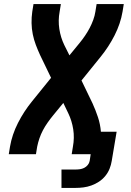

<svg xmlns="http://www.w3.org/2000/svg" viewBox="-20 -755 640 940"><path d="M281 165V75H349Q360 75 371 73.5Q382 72 392 67Q402 62 409.5 53Q417 44 419 33L424 0H331L337 -37Q345 -80 338.5 -122Q332 -164 314 -201L290 -251L240 -190Q226 -173 213 -154.5Q200 -136 190 -117Q180 -98 173 -77.5Q166 -57 162 -37L156 0H23L29 -37Q39 -96 68 -153Q97 -210 137 -259L230 -374L176 -486Q165 -510 155.5 -535Q146 -560 140.5 -587Q135 -614 134.5 -642Q134 -670 138 -698L144 -735H278L272 -698Q264 -655 270.5 -613Q277 -571 295 -534L320 -484L370 -545Q384 -562 396.5 -580.5Q409 -599 419 -618Q429 -637 436.5 -657.5Q444 -678 447 -698L453 -735H586L580 -698Q570 -639 541 -582Q512 -525 472 -476L379 -361L433 -249Q448 -216 459.5 -181.5Q471 -147 474 -110H551L527 33Q524 52 516.5 71Q509 90 495.5 106.5Q482 123 464.5 134.5Q447 146 427.5 153Q408 160 388.5 162.5Q369 165 349 165Z"/></svg>

Font: Iosevka Curly XBdEx
Style: Italic
Weight: 800
Width: 7
Italic angle: -9°
Monospace: yes
Designer: Belleve Invis
Foundry: Belleve Invis
Version: Version 11.1.0; ttfautohint (v1.8.3)